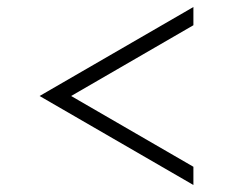

<svg xmlns="http://www.w3.org/2000/svg" viewBox="-20 -513 687 548"><path d="M183 -239 532 -37V15L93 -239L532 -493V-441Z"/></svg>

Font: Josefin Sans Light
Style: Regular
Weight: 300
Designer: Santiago Orozco
Foundry: Typemade
Version: Version 2.000